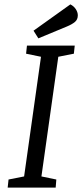

<svg xmlns="http://www.w3.org/2000/svg" viewBox="-20 -856 375 876"><path d="M19 -37 90 -51 167 -597 99 -611 103 -648H321L317 -611L246 -597L169 -51L237 -37L234 0H15ZM155 -681 133 -716 301 -836Q317 -828 326 -814Q335 -800 335 -786Q335 -767 322 -756Q309 -745 285 -735Z"/></svg>

Font: Faustina VF Beta
Style: Italic
Weight: 400
Italic angle: -8°
Designer: Alfonso Garcia
Foundry: Omnibus-Type
Version: Version 1.006